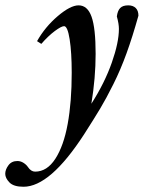

<svg xmlns="http://www.w3.org/2000/svg" viewBox="-95 -485 543 725"><path d="M-6.3 220.2Q-43.5 220.2 -59.3 203.9Q-75.2 187.5 -75.2 171.4Q-75.2 155.3 -63.2 139.2Q-51.3 123 -29.3 123Q-17.1 123 -6.3 129.9Q4.4 136.7 10.3 145.5Q22 163.1 37.6 163.1Q82.5 163.1 114 114.5Q145.5 65.9 160.6 -17.1Q175.8 -100.1 175.8 -210.4Q175.8 -287.1 168 -336.7Q160.2 -386.2 147 -386.2Q136.7 -386.2 111.8 -367.7Q86.9 -349.1 61 -319.3L44.9 -329.6Q75.2 -383.3 123 -424.1Q170.9 -464.8 201.7 -464.8Q235.4 -464.8 250.7 -421.9Q266.1 -378.9 266.1 -281.7Q266.1 -190.9 250 -93.3Q300.3 -171.9 327.1 -248.3Q354 -324.7 354 -376Q354 -395 346.2 -422.9Q349.1 -444.8 358.9 -454.8Q368.7 -464.8 389.2 -464.8Q407.2 -464.8 417.5 -454.8Q427.7 -444.8 427.7 -425.8Q405.3 -345.7 382.8 -283.7Q360.4 -221.7 333 -167Q305.7 -112.3 283.4 -75.2Q261.2 -38.1 222.7 22Q94.2 220.2 -6.3 220.2Z"/></svg>

Font: Elstob 6pt SemiBold
Style: Italic
Weight: 600
Italic angle: -20°
Designer: Peter S. Baker
Version: Version 1.015